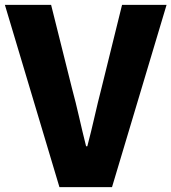

<svg xmlns="http://www.w3.org/2000/svg" viewBox="-29 -765 701 785"><path d="M214 0H429L652 -745H470L386 -405C365 -325 350 -249 328 -167H323C302 -249 287 -325 265 -405L180 -745H-9Z"/></svg>

Font: Noto Sans JP Black
Style: Regular
Weight: 900
Designer: Ryoko NISHIZUKA  (kana, bopomofo & ideographs); Paul D. Hunt (Latin, Greek & Cyrillic); Sandoll Communications , Soo-you
Foundry: Adobe
Version: Version 2.002;hotconv 1.0.116;makeotfexe 2.5.65601